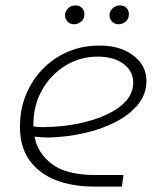

<svg xmlns="http://www.w3.org/2000/svg" viewBox="-20 -692 602 712"><path d="M331 0Q248 0 186 -24.5Q124 -49 89 -98Q54 -147 54 -222Q54 -286 76 -340Q98 -394 138 -435.5Q178 -477 231.5 -500Q285 -523 348 -523Q403 -523 441.5 -505.5Q480 -488 501.5 -459Q523 -430 523 -392Q523 -342 491 -303.5Q459 -265 406.5 -238.5Q354 -212 290.5 -198Q227 -184 163 -182Q149 -182 135 -183Q121 -184 108 -185Q120 -123 173.5 -83Q227 -43 334 -43H438L432 0ZM104 -223Q115 -222 127.5 -221Q140 -220 152 -221Q214 -222 272 -234Q330 -246 375.5 -267Q421 -288 447.5 -318Q474 -348 474 -386Q474 -428 438 -455Q402 -482 342 -482Q276 -482 221.5 -448Q167 -414 135 -356.5Q103 -299 104 -227Q104 -226 104 -225.5Q104 -225 104 -223ZM420 -602Q405 -602 395.5 -612Q386 -622 386 -636Q386 -649 397 -660.5Q408 -672 425 -672Q439 -672 448.5 -663Q458 -654 458 -640Q458 -621 445.5 -611.5Q433 -602 420 -602ZM255 -602Q240 -602 230.5 -612Q221 -622 221 -636Q221 -649 232 -660.5Q243 -672 260 -672Q274 -672 283.5 -663Q293 -654 293 -640Q293 -621 280.5 -611.5Q268 -602 255 -602Z"/></svg>

Font: MuseoModerno Thin ExtraLight
Style: Italic
Weight: 250
Italic angle: -9°
Version: Version 1.003